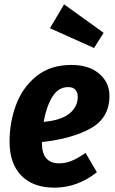

<svg xmlns="http://www.w3.org/2000/svg" viewBox="-20 -847 530 884"><path d="M484 -406Q484 -304 397.5 -256Q311 -208 173 -193V-191Q173 -140 193.5 -117.5Q214 -95 252 -95Q282 -95 310 -106.5Q338 -118 374 -143L426 -54Q336 17 231 17Q132 17 78 -38.5Q24 -94 24 -195Q24 -284 54 -364.5Q84 -445 148 -496.5Q212 -548 308 -548Q390 -548 437 -507.5Q484 -467 484 -406ZM338 -401Q338 -421 327.5 -433.5Q317 -446 294 -446Q248 -446 220.5 -400.5Q193 -355 181 -286Q262 -293 300 -324.5Q338 -356 338 -401ZM275 -827 457 -696 413 -626 210 -717Z"/></svg>

Font: Fira Sans Condensed
Style: Bold Italic
Weight: 700
Width: 3
Italic angle: -8°
Designer: Carrois Corporate & Edenspiekermann AG
Foundry: Carrois Corporate GbR & Edenspiekermann AG
Version: Version 4.203